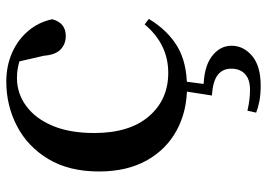

<svg xmlns="http://www.w3.org/2000/svg" viewBox="-136 -446 827 594"><g transform="rotate(-90 277.0 -149.5)"><path d="M303 16Q229 16 170 -16Q111 -48 77 -109Q43 -170 43 -256Q43 -349 81.5 -413Q120 -477 183.5 -510Q247 -543 321 -543Q370 -543 410.5 -525Q451 -507 478 -475Q505 -443 514 -401Q503 -359 462 -359Q438 -359 421 -374.5Q404 -390 401 -427L380 -518L440 -476Q411 -494 385.5 -502Q360 -510 332 -510Q284 -510 245 -481Q206 -452 184 -399Q162 -346 162 -271Q162 -162 213.5 -102Q265 -42 348 -42Q393 -42 430.5 -60.5Q468 -79 498 -115L515 -102Q480 -44 430 -14Q380 16 303 16ZM278 93 293 -3H323L312 82L297 67Q364 67 398 92Q432 117 432 154Q432 191 400.5 217.5Q369 244 309 244Q281 244 260.5 240Q240 236 225 230L231 203Q248 207 264.5 209Q281 211 295 211Q328 211 344.5 195.5Q361 180 361 153Q361 126 341.5 111Q322 96 278 93Z"/></g></svg>

Font: Noto Serif KR ExtraLight SemiBold
Style: Regular
Weight: 600
Version: Version 2.002-H1;hotconv 1.1.0;makeotfexe 2.6.0